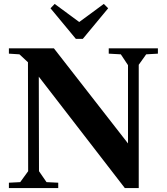

<svg xmlns="http://www.w3.org/2000/svg" viewBox="-20 -949 842 969"><path d="M252 -705.1 626 -225.1V-620.1L589.8 -674.8L528.8 -678.2V-705.1H776.9V-678.2L717.8 -674.8L680.2 -622.1V0H609.9L175.8 -562L176.8 -85L214.8 -29.8L273.9 -26.9V0H24.9V-26.9L82 -29.8L122.1 -85L121.1 -634.8L78.1 -674.8L24.9 -678.2V-705.1ZM234.9 -907.2 362.8 -752.9H397.9L525.9 -907.2L503.9 -929.2L379.9 -837.9L255.9 -929.2Z"/></svg>

Font: Ortica Angular Bold
Style: Regular
Weight: 700
Designer: Benedetta Bovani
Foundry: Collletttivo
Version: Version 2.000;Glyphs 3.1.2 (3151)